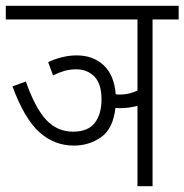

<svg xmlns="http://www.w3.org/2000/svg" viewBox="-20 -642 636 662"><path d="M146 -428Q170 -439 195 -445Q220 -451 244 -451Q302 -451 338 -416.5Q374 -382 379 -317Q385 -316 393 -316Q426 -316 454 -330V-575H0V-622H596V-575H506V0H454V-277Q425 -269 390 -269Q384 -269 378 -270Q370 -198 328.5 -169Q287 -140 235 -140Q167 -140 115.5 -186.5Q64 -233 23 -344L69 -361Q102 -268 140 -228Q178 -188 232 -188Q283 -188 306.5 -218Q330 -248 330 -299Q330 -353 305.5 -378Q281 -403 242 -403Q221 -403 202 -397.5Q183 -392 163 -382Z"/></svg>

Font: Noto Sans Condensed Light
Style: Regular
Weight: 300
Width: 3
Designer: Monotype Design Team
Foundry: Monotype Imaging Inc.
Version: Version 2.013; ttfautohint (v1.8.4.7-5d5b)